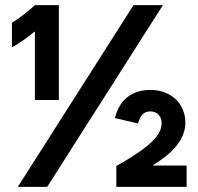

<svg xmlns="http://www.w3.org/2000/svg" viewBox="-20 -727 772 747"><path d="M115.7 -707V-604H109.9L115.7 -605Q64 -562.5 26.4 -543V-638.2Q73.7 -668 115.7 -707ZM115.7 -707H209V-337.9H115.7ZM499.5 -707H613.8L163.6 0H49.3ZM608.9 -247.1Q608.9 -267.6 597.2 -280.5Q585.4 -293.5 564 -293.5Q546.9 -293.5 535.2 -282.5Q523.4 -271.5 517.1 -246.6L427.2 -267.6Q440.4 -321.8 476.1 -349.4Q511.7 -377 564 -377Q606.9 -377 637.9 -359.6Q668.9 -342.3 685.1 -313.5Q701.2 -284.7 701.2 -250Q701.2 -205.1 669.7 -163.8Q638.2 -122.6 572.8 -83L575.7 -88.9V-83H706.1V0H432.6V-81.1Q496.6 -117.2 534.9 -145.5Q573.2 -173.8 591.1 -198.5Q608.9 -223.1 608.9 -247.1Z"/></svg>

Font: Wanted Sans Std Variable
Style: Regular
Weight: 400
Designer: Original Design by Kil Hyung-jin and Kang Hanbin, Wanted Lab, Inc;
Foundry: Wanted Lab, Inc.
Version: Version 1.003;Glyphs 3.2 (3227)